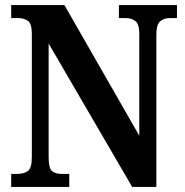

<svg xmlns="http://www.w3.org/2000/svg" viewBox="-20 -734 728 754"><path d="M24 0V-51H46Q73 -51 89 -62Q105 -73 105 -117V-601Q105 -642 89 -652.5Q73 -663 52 -663H24V-714H233L527 -201V-601Q527 -639 512 -651Q497 -663 475 -663H447V-714H675V-663H647Q623 -663 608.5 -650Q594 -637 594 -597V0H499L171 -563V-117Q171 -73 184.5 -62Q198 -51 223 -51H252V0Z"/></svg>

Font: Noto Serif Khmer Condensed
Style: Bold
Weight: 700
Width: 3
Designer: Danh Hong and the Monotype Design Team
Foundry: Monotype Imaging Inc.
Version: Version 2.004; ttfautohint (v1.8.4.7-5d5b)